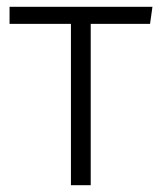

<svg xmlns="http://www.w3.org/2000/svg" viewBox="-20 -543 473 563"><path d="M420 -473H246V0H188V-473H8V-523H427Z"/></svg>

Font: Fira Sans Light
Style: Regular
Weight: 300
Designer: bBox Type GmbH & Carrois Corporate GbR & Edenspiekermann AG
Foundry: bBox Type GmbH & Carrois Corporate GbR & Edenspiekermann AG
Version: Version 4.301